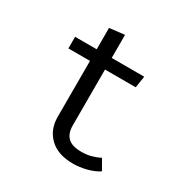

<svg xmlns="http://www.w3.org/2000/svg" viewBox="-157 -808 930 955"><g transform="rotate(30 307.5 -330.5)"><path d="M531.8 -27.2Q504.1 -8.7 464.6 1.5Q425.1 11.8 387.2 11.8Q300 11.8 252.8 -33.8Q205.6 -79.5 205.6 -151.3V-473.3H81.5V-540H205.6V-662.6L291.8 -672.8V-540H478.5L468.2 -473.3H291.8V-152.3Q291.8 -107.2 315.6 -83.6Q339.5 -60 394.9 -60Q425.1 -60 450.8 -67.2Q476.4 -74.4 498.5 -85.6Z"/></g></svg>

Font: FiraCode Nerd Font
Style: Regular
Weight: 400
Designer: Carrois Corporate, Edenspiekermann AG, Nikita Prokopov
Foundry: Carrois Corporate, Edenspiekermann AG, Nikita Prokopov
Version: Version 6.002;Nerd Fonts 2.1.0